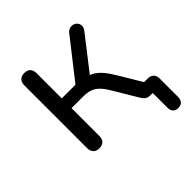

<svg xmlns="http://www.w3.org/2000/svg" viewBox="-167 -627 899 899"><g transform="rotate(-45 282.5 -178.0)"><path d="M515.4 134.9Q497.5 134.9 488.7 124.7Q479.9 114.5 479.9 97V-10.2L488.3 0H460.6Q450.9 0 441.5 -5.3Q432.1 -10.6 424.8 -22.3L350.1 -147.2Q333.8 -174.5 318.2 -189.9Q302.5 -205.3 283.6 -211.9Q264.6 -218.4 236.8 -218.4H161V-34.8Q161 -14.9 150.6 -4Q140.1 6.9 120.7 6.9Q101.3 6.9 90.7 -4Q80 -14.9 80 -34.8V-449.5Q80 -469.9 90.7 -480.6Q101.3 -491.2 120.7 -491.2Q140.1 -491.2 150.6 -480.6Q161 -469.9 161 -449.5V-283.1H251.6L400.5 -472.8Q409.7 -485.5 421.6 -488.8Q433.5 -492.2 444.2 -488.8Q454.9 -485.4 461.6 -476.7Q468.4 -467.9 468.4 -456Q468.4 -444 458.6 -431.4L317.9 -250.4L295.1 -275.5Q323.2 -272.5 343.9 -261.8Q364.6 -251.2 383.6 -228.9Q402.6 -206.6 425.4 -168.2L506.1 -32.7L477.4 -64.3H510.9Q530.9 -64.3 540.9 -53.5Q550.9 -42.8 550.9 -22.8V97Q550.9 114.5 541.9 124.7Q532.9 134.9 515.4 134.9Z"/></g></svg>

Font: Nunito ExtraLight
Style: Regular
Weight: 200
Designer: Vernon Adams
Foundry: Vernon Adams
Version: Version 3.602